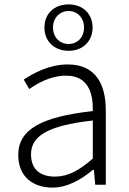

<svg xmlns="http://www.w3.org/2000/svg" viewBox="-20 -840 587 873"><path d="M218 13C287 13 350 -24 403 -68H407L413 0H461V-338C461 -456 416 -547 288 -547C202 -547 128 -505 88 -478L113 -435C151 -462 211 -496 281 -496C382 -496 404 -414 402 -335C168 -309 63 -252 63 -135C63 -35 132 13 218 13ZM230 -37C170 -37 121 -64 121 -138C121 -219 192 -269 402 -292V-119C340 -65 289 -37 230 -37ZM292 -609C356 -609 401 -652 401 -715C401 -778 356 -820 292 -820C227 -820 182 -778 182 -715C182 -652 227 -609 292 -609ZM292 -640C253 -640 221 -669 221 -715C221 -760 253 -790 292 -790C331 -790 362 -760 362 -715C362 -669 331 -640 292 -640Z"/></svg>

Font: Noto Sans TC Light
Style: Regular
Weight: 300
Designer: Ryoko NISHIZUKA 西塚涼子 (kana, bopomofo & ideographs); Paul D. Hunt (Latin, Greek & Cyrillic); Sandoll Communications 산돌커뮤니
Foundry: Adobe
Version: Version 2.004;hotconv 1.0.118;makeotfexe 2.5.65603